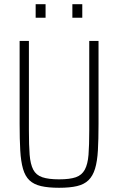

<svg xmlns="http://www.w3.org/2000/svg" viewBox="-20 -882 560 910"><path d="M260 8Q209 8 174.5 0Q140 -8 119.5 -27.5Q99 -47 89 -82Q79 -117 76 -169Q73 -221 73 -295V-688H117V-264Q117 -193 120.5 -148.5Q124 -104 137.5 -78Q151 -52 180.5 -42Q210 -32 260 -32Q311 -32 339.5 -42Q368 -52 382 -78Q396 -104 399.5 -148.5Q403 -193 403 -264V-688H447V-295Q447 -221 444 -169Q441 -117 430.5 -82.5Q420 -48 399.5 -28Q379 -8 345 0Q311 8 260 8ZM149 -798V-862H196V-798ZM323 -798V-862H370V-798Z"/></svg>

Font: Saira Condensed ExtraLight
Style: Regular
Weight: 250
Width: 3
Designer: Hector Gatti with collaboration of the Omnibus-Type team
Foundry: Omnibus-Type
Version: Version 1.101